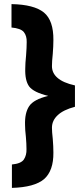

<svg xmlns="http://www.w3.org/2000/svg" viewBox="-20 -781 401 935"><path d="M102 -172Q102 -149 106 -115Q109 -81 109 -55Q110 -25 96 -4Q82 16 38 20V134Q148 131 195 91Q241 50 240 -38Q240 -69 237 -104Q233 -139 233 -159Q233 -194 261 -220Q288 -246 345 -261V-365Q287 -378 260 -402Q233 -425 233 -459Q233 -482 237 -519Q240 -556 240 -586Q241 -681 194 -720Q146 -759 36 -761V-647Q81 -643 96 -625Q111 -606 110 -576Q110 -549 107 -511Q103 -472 103 -448Q101 -389 122 -360Q144 -331 215 -314Q144 -297 122 -264Q100 -231 102 -172Z"/></svg>

Font: RazerF5
Style: Bold
Weight: 700
Foundry: Razer Inc.
Version: Version 1.000;PS 001.001;hotconv 1.0.56